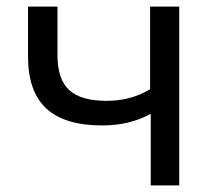

<svg xmlns="http://www.w3.org/2000/svg" viewBox="-20 -559 648 579"><path d="M434.6 -215.8Q371.1 -180.7 288.1 -180.7Q174.8 -180.7 119.6 -231.9Q64.5 -283.2 64.5 -387.7V-539.1H153.3V-393.6Q153.3 -319.3 189 -287.1Q224.6 -254.9 300.8 -254.9Q375 -254.9 432.6 -290V-539.1H520.5V0H434.6Z"/></svg>

Font: Min Sans
Style: Regular
Weight: 400
Designer: Jinseong-Kim, NotoSansCJK, Nunito
Foundry: Jinseong-Kim
Version: Version 1.400;Glyphs 3.1.2 (3151)